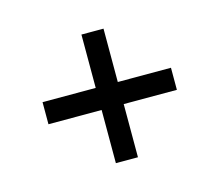

<svg xmlns="http://www.w3.org/2000/svg" viewBox="-62 -636 576 504"><g transform="rotate(-15 226.0 -384.0)"><path d="M196 -209.5V-354H51.5V-414H196V-559H256V-414H400.5V-354H256V-209.5Z"/></g></svg>

Font: Big Shoulders Stencil Display Medium
Style: Regular
Weight: 500
Designer: Patric King
Foundry: XO Type Co
Version: Version 1.000